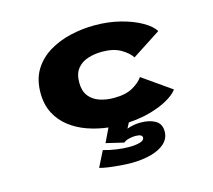

<svg xmlns="http://www.w3.org/2000/svg" viewBox="-103 -637 1082 975"><g transform="rotate(-15 437.5 -150.0)"><path d="M470 212Q448.5 212 416.2 209.5Q384 207 353.5 202.8Q323 198.5 307 193.5L348.5 111Q381 120.5 416.8 125.5Q452.5 130.5 480 130.5Q518.5 130.5 540.5 123.5Q562.5 116.5 562.5 102.5Q562.5 84.5 526 84.5Q513 84.5 494.2 88.5Q475.5 92.5 464 102.5L371 80.5L406 7.5Q349.5 1 297.8 -17.2Q246 -35.5 205.5 -67Q165 -98.5 141.5 -144.2Q118 -190 118 -251Q118 -321.5 148.2 -371Q178.5 -420.5 229.8 -451.8Q281 -483 343.8 -497.5Q406.5 -512 471 -512Q544 -512 607.2 -495.8Q670.5 -479.5 715.2 -453.8Q760 -428 777 -400L626 -302Q610.5 -327 572.2 -349.8Q534 -372.5 473.5 -372.5Q432.5 -372.5 397.8 -361Q363 -349.5 342.2 -323Q321.5 -296.5 321.5 -251Q321.5 -206.5 342 -180Q362.5 -153.5 396.8 -141.8Q431 -130 472.5 -130Q534 -130 571.8 -151.2Q609.5 -172.5 626.5 -198.5L777 -93Q760.5 -69.5 722.5 -47.5Q684.5 -25.5 630.8 -10Q577 5.5 512.5 9.5L497.5 38.5Q532 25.5 569 25.5Q616 25.5 646.2 42.8Q676.5 60 676.5 100Q676.5 137 649.5 162Q622.5 187 575.8 199.5Q529 212 470 212Z"/></g></svg>

Font: Trispace SemiExpanded ExtraBold
Style: Regular
Weight: 800
Width: 6
Designer: Tyler Finck
Foundry: Etcetera Type Company
Version: Version 1.210; ttfautohint (v1.8.3)